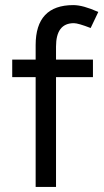

<svg xmlns="http://www.w3.org/2000/svg" viewBox="-20 -734 409 754"><path d="M268 -714Q306 -714 366 -687L336 -624Q287 -643 270 -643Q200 -643 200 -551V-500H345V-431H200V0H120V-431H28V-500H120V-557Q120 -714 268 -714Z"/></svg>

Font: Oak Sans
Style: Regular
Weight: 400
Designer: Erik Kennedy, Walven
Foundry: Erik Kennedy, Walven
Version: Version 1.000